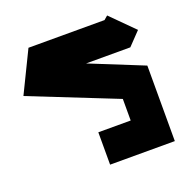

<svg xmlns="http://www.w3.org/2000/svg" viewBox="-118 -580 646 669"><g transform="rotate(-20 205.0 -246.0)"><path d="M348 -492 432 -408 386 -360H222L420 -280V0H180V-120H300V-200L-22 -328L52 -480H334Z"/></g></svg>

Font: SOV_raksil
Style: bold
Weight: 700
Version: Version 1.00